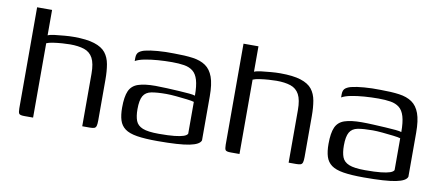

<svg xmlns="http://www.w3.org/2000/svg" viewBox="-53 -691 2038 885"><g transform="rotate(10 966.0 -248.5)"><path d="M89 0Q69 0 64.5 -6Q60 -12 60 -31V-504H130V-385Q141 -390 162.5 -392.5Q184 -395 207.5 -397Q231 -399 251 -399Q311 -399 347 -387.5Q383 -376 400 -354.5Q417 -333 422.5 -301.5Q428 -270 428 -230V-39Q428 -22 425.5 -13.5Q423 -5 416 -2.5Q409 0 395 0H360V-246Q360 -294 346.5 -319Q333 -344 306 -353Q279 -362 240 -362Q225 -362 203.5 -360.5Q182 -359 161.5 -356Q141 -353 130 -348V0Z M713 7Q654 7 617 1Q580 -5 560.5 -19.5Q541 -34 533.5 -58Q526 -82 526 -117Q526 -168 538 -195Q550 -222 580 -232Q610 -242 660 -242Q685 -242 714.5 -240.5Q744 -239 771.5 -237.5Q799 -236 819.5 -234Q840 -232 847 -229Q847 -275 839 -302Q831 -329 814.5 -342Q798 -355 773.5 -359Q749 -363 717 -363Q684 -363 650.5 -360.5Q617 -358 589 -352.5Q561 -347 546 -338V-353Q546 -374 558.5 -382.5Q571 -391 587 -394Q606 -399 642.5 -402Q679 -405 719 -404Q770 -404 806.5 -399Q843 -394 867 -377.5Q891 -361 903 -328Q915 -295 915 -238V-32Q909 -12 862 -2.5Q815 7 713 7ZM713 -27Q759 -27 786.5 -30Q814 -33 828.5 -38Q843 -43 847 -51V-200Q838 -203 813.5 -206Q789 -209 762 -211.5Q735 -214 716 -214Q673 -214 646.5 -209Q620 -204 608.5 -184Q597 -164 597 -122Q597 -89 605 -68Q613 -47 637.5 -37Q662 -27 713 -27Z M1055 0Q1035 0 1030.5 -6Q1026 -12 1026 -31V-504H1096V-385Q1107 -390 1128.5 -392.5Q1150 -395 1173.5 -397Q1197 -399 1217 -399Q1277 -399 1313 -387.5Q1349 -376 1366 -354.5Q1383 -333 1388.5 -301.5Q1394 -270 1394 -230V-39Q1394 -22 1391.5 -13.5Q1389 -5 1382 -2.5Q1375 0 1361 0H1326V-246Q1326 -294 1312.5 -319Q1299 -344 1272 -353Q1245 -362 1206 -362Q1191 -362 1169.5 -360.5Q1148 -359 1127.5 -356Q1107 -353 1096 -348V0Z M1679 7Q1620 7 1583 1Q1546 -5 1526.5 -19.5Q1507 -34 1499.5 -58Q1492 -82 1492 -117Q1492 -168 1504 -195Q1516 -222 1546 -232Q1576 -242 1626 -242Q1651 -242 1680.5 -240.5Q1710 -239 1737.5 -237.5Q1765 -236 1785.5 -234Q1806 -232 1813 -229Q1813 -275 1805 -302Q1797 -329 1780.5 -342Q1764 -355 1739.5 -359Q1715 -363 1683 -363Q1650 -363 1616.5 -360.5Q1583 -358 1555 -352.5Q1527 -347 1512 -338V-353Q1512 -374 1524.5 -382.5Q1537 -391 1553 -394Q1572 -399 1608.5 -402Q1645 -405 1685 -404Q1736 -404 1772.5 -399Q1809 -394 1833 -377.5Q1857 -361 1869 -328Q1881 -295 1881 -238V-32Q1875 -12 1828 -2.5Q1781 7 1679 7ZM1679 -27Q1725 -27 1752.5 -30Q1780 -33 1794.5 -38Q1809 -43 1813 -51V-200Q1804 -203 1779.5 -206Q1755 -209 1728 -211.5Q1701 -214 1682 -214Q1639 -214 1612.5 -209Q1586 -204 1574.5 -184Q1563 -164 1563 -122Q1563 -89 1571 -68Q1579 -47 1603.5 -37Q1628 -27 1679 -27Z"/></g></svg>

Font: Genos Thin
Style: Regular
Weight: 400
Version: Version 1.010